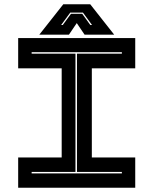

<svg xmlns="http://www.w3.org/2000/svg" viewBox="-20 -878 718 898"><path d="M65 0V-141.5H268.5V-558.5H65V-700H612.5V-558.5H409.5V-141.5H612.5V0ZM128 -67H550V-74H340V-627H550V-634H128V-627H333V-74H128ZM276 -858H402L514 -716H375.5L339 -770L302.5 -716H164ZM308.5 -819 266 -761H273.5L312 -813.5H364.5L402.5 -761H410.5L368 -819Z"/></svg>

Font: Tourney Expanded ExtraBold
Style: Regular
Weight: 800
Width: 7
Designer: Tyler Finck
Foundry: Etcetera Type Co
Version: Version 1.010; ttfautohint (v1.8.3)